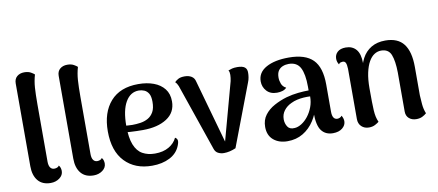

<svg xmlns="http://www.w3.org/2000/svg" viewBox="-67 -986 2858 1254"><g transform="rotate(-10 1361.5 -359.0)"><path d="M183 10Q128 10 99 -25Q70 -60 70 -121V-670Q70 -700 89 -716Q108 -732 137 -732Q163 -732 180 -722.5Q197 -713 204 -706Q192 -665 189 -621.5Q186 -578 186 -511V-131Q186 -105 195.5 -91.5Q205 -78 222 -78Q231 -78 240.5 -81.5Q250 -85 254 -93Q262 -84 264.5 -73.5Q267 -63 267 -55Q267 -27 242 -8.5Q217 10 183 10Z M468 10Q413 10 384 -25Q355 -60 355 -121V-670Q355 -700 374 -716Q393 -732 422 -732Q448 -732 465 -722.5Q482 -713 489 -706Q477 -665 474 -621.5Q471 -578 471 -511V-131Q471 -105 480.5 -91.5Q490 -78 507 -78Q516 -78 525.5 -81.5Q535 -85 539 -93Q547 -84 549.5 -73.5Q552 -63 552 -55Q552 -27 527 -8.5Q502 10 468 10Z M855 14Q742 14 675 -56Q608 -126 608 -257Q608 -382 672 -454.5Q736 -527 857 -527Q914 -527 958.5 -510.5Q1003 -494 1029 -461Q1055 -428 1055 -378Q1055 -304 994.5 -265Q934 -226 836 -226Q795 -226 752 -228.5Q709 -231 661 -243L664 -281Q687 -278 713.5 -275Q740 -272 773 -271Q799 -271 827 -275Q855 -279 878 -292Q901 -305 915 -330Q929 -355 929 -397Q929 -433 918 -451.5Q907 -470 889.5 -477.5Q872 -485 853 -485Q797 -485 765 -429.5Q733 -374 733 -272Q733 -193 751.5 -146.5Q770 -100 805 -80.5Q840 -61 887 -61Q942 -61 979.5 -83Q1017 -105 1033 -140Q1043 -136 1047.5 -124Q1052 -112 1041 -85Q1022 -37 972.5 -11.5Q923 14 855 14Z M1331 14Q1310 14 1292.5 5Q1275 -4 1268 -26L1126 -439Q1123 -450 1116 -468Q1109 -486 1097 -497Q1106 -507 1121.5 -515.5Q1137 -524 1164 -524Q1191 -524 1209.5 -512.5Q1228 -501 1233 -478L1358 -33L1344 -34L1455 -441Q1457 -452 1458.5 -462Q1460 -472 1460 -482Q1460 -493 1458.5 -500Q1457 -507 1453 -512Q1465 -517 1478.5 -520.5Q1492 -524 1513 -524Q1547 -524 1562.5 -512Q1578 -500 1577 -474Q1577 -462 1574.5 -445.5Q1572 -429 1565 -412L1410 -4Q1369 14 1331 14Z M2055 10Q2006 10 1979.5 -24.5Q1953 -59 1953 -144V-200L1975 -194Q1962 -137 1932 -90.5Q1902 -44 1857 -17Q1812 10 1754 10Q1697 10 1661 -20.5Q1625 -51 1625 -107Q1625 -153 1649.5 -185.5Q1674 -218 1713.5 -239.5Q1753 -261 1797 -274Q1837 -285 1876 -289Q1915 -293 1946 -293V-318Q1946 -401 1924 -443.5Q1902 -486 1847 -486Q1826 -486 1807.5 -478.5Q1789 -471 1778 -454.5Q1767 -438 1767 -409Q1767 -389 1775 -368Q1783 -347 1805 -336Q1794 -324 1777 -319Q1760 -314 1741 -314Q1697 -314 1672.5 -341Q1648 -368 1648 -405Q1648 -464 1704.5 -495.5Q1761 -527 1855 -527Q1964 -527 2015 -476Q2066 -425 2066 -311V-131Q2066 -78 2100 -78Q2106 -78 2115 -81.5Q2124 -85 2129 -93Q2135 -84 2138 -73.5Q2141 -63 2141 -55Q2141 -28 2117.5 -9Q2094 10 2055 10ZM1814 -67Q1836 -68 1860 -83Q1884 -98 1904 -123.5Q1924 -149 1936.5 -182Q1949 -215 1949 -253Q1929 -254 1906 -252.5Q1883 -251 1861.5 -246Q1840 -241 1822 -232Q1791 -218 1772 -193Q1753 -168 1753 -135Q1753 -108 1767 -86Q1781 -64 1814 -67Z M2293 14Q2263 14 2243.5 -4.5Q2224 -23 2224 -54V-387Q2223 -416 2217 -427.5Q2211 -439 2198 -439Q2192 -439 2184 -437Q2176 -435 2171 -426Q2159 -444 2159 -465Q2159 -492 2178 -509.5Q2197 -527 2233 -527Q2277 -527 2302 -497.5Q2327 -468 2327 -407V-363L2311 -336Q2318 -396 2340.5 -438.5Q2363 -481 2402 -504Q2441 -527 2495 -527Q2578 -527 2617 -476Q2656 -425 2656 -324V-135Q2657 -111 2660 -76.5Q2663 -42 2675 -13Q2663 -2 2646.5 6Q2630 14 2607 14Q2578 14 2559 -2.5Q2540 -19 2540 -48V-307Q2539 -384 2522.5 -425.5Q2506 -467 2457 -467Q2433 -467 2412 -453.5Q2391 -440 2375 -412Q2359 -384 2349.5 -340.5Q2340 -297 2340 -237Q2340 -184 2340.5 -149Q2341 -114 2342.5 -90Q2344 -66 2348 -48Q2352 -30 2360 -12Q2352 -5 2334.5 4.5Q2317 14 2293 14Z"/></g></svg>

Font: Arima Thin SemiBold
Style: Regular
Weight: 600
Version: Version 1.100